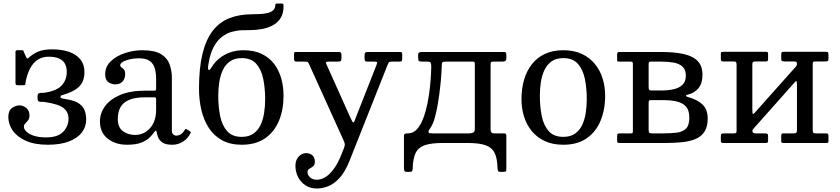

<svg xmlns="http://www.w3.org/2000/svg" viewBox="-20 -817 4798 1097"><path d="M258.5 -493 278.5 -535Q225 -535 195 -520.8Q165 -506.5 146 -489Q138 -481.5 135.2 -482.8Q132.5 -484 126.5 -497L116 -521Q114 -526 113.2 -528Q112.5 -530 105.5 -530H78.5Q68.5 -530 68.5 -520.5V-343Q68.5 -335 71.5 -332.5Q74.5 -330 83 -330H113.5Q123.5 -330 123.8 -333.2Q124 -336.5 125.5 -344.5Q134.5 -393 152 -426Q169.5 -459 196 -476Q222.5 -493 258.5 -493ZM27.5 -149Q27.5 -108 52.2 -71.8Q77 -35.5 127.2 -12.8Q177.5 10 253.5 10Q324 10 373 -8.5Q422 -27 447.2 -59.8Q472.5 -92.5 472.5 -135Q472.5 -161 464.2 -184.2Q456 -207.5 433 -224.5Q410 -241.5 365.5 -249Q349 -252 337.2 -254.2Q325.5 -256.5 325.5 -262.5Q325.5 -271 332.5 -272.5Q339.5 -274 368.5 -284.5Q397 -295 418.2 -310.2Q439.5 -325.5 451 -348.8Q462.5 -372 462.5 -406Q462.5 -448.5 439.5 -477.2Q416.5 -506 375.2 -520.5Q334 -535 278.5 -535L258.5 -493Q295.5 -493 318.2 -482.5Q341 -472 351.2 -452.5Q361.5 -433 361.5 -406Q361.5 -362.5 334.5 -331Q307.5 -299.5 239.5 -288Q228.5 -286 218 -286.5Q207.5 -287 201 -283.5Q194.5 -280 194.5 -265V-256Q194.5 -241.5 201 -237.8Q207.5 -234 217.8 -234.8Q228 -235.5 239.5 -233.5Q317.5 -221.5 344.5 -198.5Q371.5 -175.5 371.5 -140Q371.5 -96 341 -64Q310.5 -32 243.5 -32Q201.5 -32 173.2 -41.5Q145 -51 130.8 -65.2Q116.5 -79.5 116.5 -93Q116.5 -101.5 121.2 -107.8Q126 -114 132.5 -120.2Q139 -126.5 143.8 -135Q148.5 -143.5 148.5 -157Q148.5 -185 130.2 -200Q112 -215 91.5 -215Q70 -215 48.8 -200Q27.5 -185 27.5 -149Z M551 -123Q551 -60 595.2 -25Q639.5 10 706 10Q759 10 790 -3.2Q821 -16.5 837 -33.5Q853 -50.5 861 -61.5Q868 -71 870.8 -71Q873.5 -71 875 -62Q877 -50 883.2 -33Q889.5 -16 907.8 -3Q926 10 963.5 10H964Q984.5 10 1003.8 3Q1023 -4 1039.8 -18.5Q1056.5 -33 1068 -55Q1070.5 -60 1069.8 -62.2Q1069 -64.5 1065 -67L1047 -78Q1043.5 -81 1040.8 -80Q1038 -79 1035.5 -74.5Q1022.5 -54 1010.5 -48Q998.5 -42 988 -42Q977.5 -42 969.8 -49Q962 -56 962 -71V-372Q962 -412.5 949.2 -448.8Q936.5 -485 900.2 -507.5Q864 -530 794 -530Q743.5 -530 694.5 -514Q645.5 -498 613.2 -467.2Q581 -436.5 581 -393Q581 -360 599 -347.5Q617 -335 640 -335Q665.5 -335 680.2 -351.2Q695 -367.5 695 -393Q695 -412.5 688 -420Q681 -427.5 674 -431.8Q667 -436 667 -445Q667 -455 682.5 -464Q698 -473 722.5 -478.5Q747 -484 774 -484Q814 -484 835.2 -468.8Q856.5 -453.5 864.2 -427Q872 -400.5 872 -367V-312Q872 -303 869.8 -301Q867.5 -299 859 -299H810Q724 -299 666.5 -274.5Q609 -250 580 -210Q551 -170 551 -123ZM653 -138Q653 -176.5 668 -204Q683 -231.5 717.5 -246.2Q752 -261 810 -261H862Q872 -261 872 -251V-191Q872 -123 837 -84.5Q802 -46 751 -46Q713.5 -46 683.2 -67Q653 -88 653 -138Z M1227 -270Q1227 -309 1232.8 -347.2Q1238.5 -385.5 1253 -416.5Q1267.5 -447.5 1293.8 -466.2Q1320 -485 1361 -485Q1415.5 -485 1444.5 -452Q1473.5 -419 1484.2 -365.5Q1495 -312 1495 -250Q1495 -211 1489.2 -172.8Q1483.5 -134.5 1469 -103.5Q1454.5 -72.5 1428.2 -53.8Q1402 -35 1361 -35Q1306.5 -35 1277.5 -68Q1248.5 -101 1237.8 -154.5Q1227 -208 1227 -270ZM1600 -782.5Q1600 -791.5 1597.8 -794.2Q1595.5 -797 1587 -797H1566.5Q1556.5 -797 1555 -794.5Q1553.5 -792 1552.5 -783.5Q1551 -766.5 1538.8 -756.5Q1526.5 -746.5 1507.2 -742.2Q1488 -738 1465.5 -736.8Q1443 -735.5 1421 -735.5Q1347.5 -735.5 1290.8 -713.2Q1234 -691 1195.5 -641.2Q1157 -591.5 1137 -510Q1117 -428.5 1117 -310Q1117 -246.5 1130.5 -188.8Q1144 -131 1173 -86.2Q1202 -41.5 1248.5 -15.8Q1295 10 1361 10Q1441.5 10 1494.5 -26.8Q1547.5 -63.5 1573.8 -126.8Q1600 -190 1600 -270Q1600 -322.5 1586.8 -369.5Q1573.5 -416.5 1545.8 -452.5Q1518 -488.5 1474.8 -509.2Q1431.5 -530 1371 -530Q1330.5 -530 1296 -518Q1261.5 -506 1234.5 -484.5Q1207.5 -463 1190 -434Q1176.5 -412.5 1171.5 -418Q1166.5 -423.5 1170.5 -447.5Q1180 -510 1200.8 -548.5Q1221.5 -587 1248.8 -607.2Q1276 -627.5 1305.5 -635.5Q1335 -643.5 1362.2 -644.2Q1389.5 -645 1410 -645Q1442.5 -645 1476 -651Q1509.5 -657 1538 -672Q1566.5 -687 1583.5 -714Q1600.5 -741 1600 -782.5Z M1668 131Q1668 164.5 1682.8 194Q1697.5 223.5 1725 241.8Q1752.5 260 1791 260Q1820 260 1853.2 247.8Q1886.5 235.5 1918.8 201.2Q1951 167 1977 102L2193.5 -444Q2198.5 -456 2201.5 -460.5Q2204.5 -465 2221.5 -465H2262.5Q2274 -465 2276 -469.5Q2278 -474 2278 -485V-508Q2278 -516.5 2274.5 -518.2Q2271 -520 2262.5 -520H2083.5Q2071 -520 2067 -516.5Q2063 -513 2063 -500V-483Q2063 -473 2065.8 -469Q2068.5 -465 2079.5 -465H2115.5Q2131.5 -465 2133.8 -462Q2136 -459 2132 -448L2016 -153Q2009.5 -135.5 2006 -126.5Q2002.5 -117.5 1998.5 -117.5Q1995.5 -117.5 1991.8 -124.8Q1988 -132 1981 -147L1845 -450Q1840 -460.5 1843.5 -462.8Q1847 -465 1862.5 -465H1909.5Q1924 -465 1927.5 -468.8Q1931 -472.5 1931 -487.5V-500Q1931 -513 1927.8 -516.5Q1924.5 -520 1912.5 -520H1673.5Q1666.5 -520 1663.2 -518.5Q1660 -517 1660 -510V-482Q1660 -471.5 1663.2 -468.2Q1666.5 -465 1677.5 -465H1720.5Q1735.5 -465 1738.8 -462Q1742 -459 1746.5 -449L1943 -15Q1950 0 1950.2 7.8Q1950.5 15.5 1944.5 31L1933 60Q1909.5 120 1884 152.5Q1858.5 185 1834.5 197.5Q1810.5 210 1791 210Q1766.5 210 1751.8 196.5Q1737 183 1737 166Q1737 156 1743.2 150.8Q1749.5 145.5 1758 141Q1766.5 136.5 1772.8 128.8Q1779 121 1779 107Q1779 83.5 1765.2 70.8Q1751.5 58 1729 58Q1713.5 58 1699.5 66.8Q1685.5 75.5 1676.8 91.8Q1668 108 1668 131Z M2526.5 -465H2678Q2689.5 -465 2691.2 -461.5Q2693 -458 2693 -448V-80Q2693 -63 2682.5 -59Q2672 -55 2659 -55H2453.5Q2442.5 -55 2435.2 -56.2Q2428 -57.5 2428 -64.2Q2428 -71 2439.5 -87Q2454 -107 2464.8 -146Q2475.5 -185 2483 -231.5Q2490.5 -278 2495.2 -322.2Q2500 -366.5 2502 -398.5Q2504 -430.5 2504 -439Q2504 -455.5 2507.2 -460.2Q2510.5 -465 2526.5 -465ZM2783 -447Q2783 -459.5 2786.5 -462.2Q2790 -465 2802 -465H2852Q2861.5 -465 2867.2 -469Q2873 -473 2873 -486V-503Q2873 -514.5 2869.8 -517.2Q2866.5 -520 2855 -520H2394Q2380.5 -520 2374.8 -517.2Q2369 -514.5 2369 -500V-490Q2369 -474 2372.5 -469.5Q2376 -465 2391.5 -465H2420.5Q2437.5 -465 2440.8 -458.8Q2444 -452.5 2444 -435.5Q2444 -425 2442.5 -393.5Q2441 -362 2436.5 -318.8Q2432 -275.5 2423 -229.8Q2414 -184 2399.5 -144.2Q2385 -104.5 2363.2 -79.8Q2341.5 -55 2311 -55Q2297 -55 2292.5 -52Q2288 -49 2288 -41V139.5Q2288 150.5 2290.2 157.8Q2292.5 165 2305 165H2319Q2332 165 2334.8 160.5Q2337.5 156 2338 144.5Q2339.5 89 2354.5 57.5Q2369.5 26 2406 13Q2442.5 0 2508 0H2653Q2718 0 2754.2 12.8Q2790.5 25.5 2805.8 56.2Q2821 87 2822.5 141.5Q2823 153.5 2825.5 159.2Q2828 165 2842 165H2854Q2865.5 165 2869.2 162.8Q2873 160.5 2873 149.5V-39Q2873 -46 2871 -50.5Q2869 -55 2862 -55H2802Q2783 -55 2783 -77Z M3064.5 -270Q3064.5 -309 3070.2 -347.2Q3076 -385.5 3090.5 -416.5Q3105 -447.5 3131.2 -466.2Q3157.5 -485 3198.5 -485Q3253 -485 3282 -452Q3311 -419 3321.8 -365.5Q3332.5 -312 3332.5 -250Q3332.5 -211 3326.8 -172.8Q3321 -134.5 3306.5 -103.5Q3292 -72.5 3265.8 -53.8Q3239.5 -35 3198.5 -35Q3144 -35 3115 -68Q3086 -101 3075.2 -154.5Q3064.5 -208 3064.5 -270ZM2959.5 -250Q2959.5 -197.5 2974.2 -150.5Q2989 -103.5 3018.8 -67.5Q3048.5 -31.5 3093.2 -10.8Q3138 10 3198.5 10Q3279 10 3332 -26.8Q3385 -63.5 3411.2 -126.8Q3437.5 -190 3437.5 -270Q3437.5 -322.5 3422.8 -369.5Q3408 -416.5 3378.2 -452.5Q3348.5 -488.5 3303.8 -509.2Q3259 -530 3198.5 -530Q3138 -530 3093.2 -509Q3048.5 -488 3018.8 -450Q2989 -412 2974.2 -361Q2959.5 -310 2959.5 -250Z M3584 -465Q3596 -465 3596 -453V-69Q3596 -61 3594.5 -58Q3593 -55 3584.5 -55H3522.5Q3513.5 -55 3509.8 -52.5Q3506 -50 3506 -40V-12Q3506 -4 3509.5 -2Q3513 0 3521.5 0H3778.5Q3827.5 0 3871.8 -4Q3916 -8 3950.2 -21.2Q3984.5 -34.5 4004 -63Q4023.5 -91.5 4023.5 -140Q4023.5 -192.5 3993 -220.8Q3962.5 -249 3909 -263Q3900 -265.5 3899.5 -269.8Q3899 -274 3910 -276.5Q3947 -285 3970.2 -312.5Q3993.5 -340 3993.5 -390Q3993.5 -440 3966.2 -468.2Q3939 -496.5 3886.5 -508.2Q3834 -520 3758.5 -520H3518Q3506 -520 3506 -507V-477Q3506 -469.5 3507.5 -467.2Q3509 -465 3516.5 -465ZM3686 -449Q3686 -458.5 3688.5 -461.8Q3691 -465 3700 -465H3758.5Q3796.5 -465 3828.2 -459.5Q3860 -454 3879.2 -436.8Q3898.5 -419.5 3898.5 -385Q3898.5 -350.5 3879.2 -332.2Q3860 -314 3828.2 -307Q3796.5 -300 3758.5 -300H3705Q3692 -300 3689 -304.2Q3686 -308.5 3686 -322ZM3686 -224Q3686 -239 3688 -242Q3690 -245 3705 -245H3768.5Q3811.5 -245 3845.5 -237.5Q3879.5 -230 3899 -208.5Q3918.5 -187 3918.5 -145Q3918.5 -100.5 3899 -81.8Q3879.5 -63 3845.5 -59Q3811.5 -55 3768.5 -55H3709Q3693.5 -55 3689.8 -59Q3686 -63 3686 -77.5Z M4623.5 -77.5V-452Q4623.5 -461.5 4627.2 -463.8Q4631 -466 4640.5 -466H4695.5Q4705.5 -466 4709.5 -468.8Q4713.5 -471.5 4713.5 -482V-505Q4713.5 -514.5 4711 -517.8Q4708.5 -521 4699.5 -521H4457.5Q4449 -521 4446.2 -518Q4443.5 -515 4443.5 -506V-483Q4443.5 -472 4447.2 -469Q4451 -466 4461 -466H4512.5Q4524 -466 4528.8 -464Q4533.5 -462 4533.5 -450.5Q4533.5 -448.5 4532.5 -445Q4531.5 -441.5 4529 -438.5L4291 -171.5Q4282 -161.5 4280.2 -169Q4278.5 -176.5 4278.5 -196V-446.5Q4278.5 -459.5 4282.5 -462.8Q4286.5 -466 4298.5 -466H4356Q4364 -466 4366.2 -469.2Q4368.5 -472.5 4368.5 -480.5V-505.5Q4368.5 -514 4367 -517.5Q4365.5 -521 4357.5 -521H4114Q4106 -521 4102.2 -519.8Q4098.5 -518.5 4098.5 -510V-481Q4098.5 -472.5 4101 -469.2Q4103.5 -466 4111.5 -466H4170.5Q4183.5 -466 4186 -461.2Q4188.5 -456.5 4188.5 -443.5V-69Q4188.5 -59.5 4185 -57.2Q4181.5 -55 4171.5 -55H4116.5Q4107 -55 4102.8 -52.2Q4098.5 -49.5 4098.5 -39V-16Q4098.5 -6.5 4101 -3.2Q4103.5 0 4112.5 0H4354.5Q4363 0 4365.8 -3Q4368.5 -6 4368.5 -15V-38Q4368.5 -49 4364.8 -52Q4361 -55 4351 -55H4299.5Q4290 -55 4284.5 -58Q4279 -61 4279 -68.5Q4279 -75 4281.5 -77.8Q4284 -80.5 4287 -84L4523.5 -350Q4530 -357 4531.8 -350.8Q4533.5 -344.5 4533.5 -329.5V-74.5Q4533.5 -61.5 4529.5 -58.2Q4525.5 -55 4513.5 -55H4456Q4448 -55 4445.8 -52Q4443.5 -49 4443.5 -40.5V-15.5Q4443.5 -7.5 4445 -3.8Q4446.5 0 4454.5 0H4698Q4706.5 0 4710 -1.5Q4713.5 -3 4713.5 -11V-40Q4713.5 -48.5 4711.2 -51.8Q4709 -55 4700.5 -55H4641.5Q4628.5 -55 4626 -59.8Q4623.5 -64.5 4623.5 -77.5Z"/></svg>

Font: Besley
Style: Regular
Weight: 400
Designer: Owen Earl
Foundry: indestructible type*
Version: Version 4.000